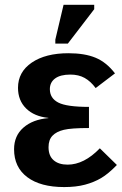

<svg xmlns="http://www.w3.org/2000/svg" viewBox="-20 -756 498 786"><path d="M256.8 -82Q324.2 -82 388.7 -148.9L458.5 -80.6Q422.9 -43.9 393.8 -26.9Q364.7 -9.8 328.1 0Q291.5 9.8 242.7 9.8Q145.5 9.8 91.6 -30.8Q37.6 -71.3 37.6 -145Q37.6 -200.2 75.9 -233.6Q114.3 -267.1 178.2 -272.5V-273.4Q120.1 -279.3 86.9 -312Q53.7 -344.7 53.7 -396.5Q53.7 -461.4 110.1 -499.8Q166.5 -538.1 260.3 -538.1Q327.1 -538.1 371.6 -519.5Q416 -501 450.7 -455.6L371.6 -395.5Q351.1 -423.3 326.4 -437Q301.8 -450.7 268.1 -450.7Q227.1 -450.7 205.6 -434.8Q184.1 -418.9 184.1 -391.1Q184.1 -354 218.5 -336.2Q252.9 -318.4 344.2 -318.4V-231.9Q272 -231.9 241.5 -224.6Q210.9 -217.3 194.8 -200.4Q178.7 -183.6 178.7 -153.3Q178.7 -118.2 199.5 -100.1Q220.2 -82 256.8 -82ZM206.5 -577.6V-593.8L240.2 -736.3H365.7V-718.3L257.8 -577.6Z"/></svg>

Font: Arial
Style: Bold
Weight: 700
Designer: Steve Matteson
Foundry: Ascender Corporation
Version: Version 2.00.3